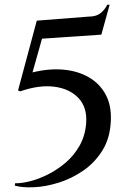

<svg xmlns="http://www.w3.org/2000/svg" viewBox="-20 -751 557 809"><path d="M407 -605 157 -588 117 -446Q187 -463 247.5 -457.5Q308 -452 354 -425.5Q400 -399 425 -353Q450 -307 447 -242Q444 -169 411.5 -117Q379 -65 330 -31.5Q281 2 226 19Q171 36 122 38Q73 40 42 31L44 21Q69 22 105.5 13Q142 4 182 -16Q222 -36 257 -66Q292 -96 315.5 -137.5Q339 -179 343 -232Q348 -298 311 -337.5Q274 -377 209.5 -385.5Q145 -394 65 -366L56 -370L135 -664L353 -681Q385 -681 403 -695Q421 -709 432 -731H442Z"/></svg>

Font: Cinzel Medium
Style: Regular
Weight: 500
Designer: Natanael Gama
Version: Version 2.000